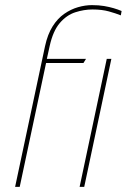

<svg xmlns="http://www.w3.org/2000/svg" viewBox="-20 -730 495 750"><path d="M452 -670 455 -687Q441 -693 424 -698Q407 -703 386.5 -706.5Q366 -710 339 -710Q313 -710 285 -702Q257 -694 231 -676Q205 -658 185.5 -627Q166 -596 156 -550L39 0H57L160 -484H306L316 -500H163L174 -550Q187 -609 213.5 -640Q240 -671 274 -682Q308 -693 341 -693Q378 -693 405 -685.5Q432 -678 452 -670ZM309 0 415 -500H397L291 0Z"/></svg>

Font: Advent Pro Thin
Style: Italic
Weight: 250
Italic angle: -12°
Version: Version 3.000